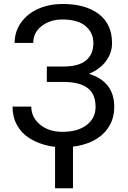

<svg xmlns="http://www.w3.org/2000/svg" viewBox="-20 -741 651 979"><path d="M298.8 9.8Q251 9.8 206.8 -2.7Q162.6 -15.1 125.5 -39.3Q88.4 -63.5 66.2 -104.2Q43.9 -145 43.9 -197.3H139.6Q139.6 -142.6 184.1 -105.7Q228.5 -68.8 298.8 -68.8Q377.4 -68.8 422.4 -104Q467.3 -139.2 467.3 -195.8Q467.3 -261.7 426.3 -292.5Q385.3 -323.2 303.7 -323.2H218.8V-401.9H303.7Q381.8 -401.9 418.9 -433.3Q456.1 -464.8 456.1 -521Q456.1 -574.2 416.5 -607.9Q377 -641.6 298.8 -641.6Q235.4 -641.6 192.4 -608.2Q149.4 -574.7 149.4 -522H54.7Q54.7 -581.5 88.4 -627.4Q122.1 -673.3 177.2 -697Q232.4 -720.7 298.8 -720.7Q416.5 -720.7 483.9 -669.2Q551.3 -617.7 551.3 -521Q551.3 -470.7 519.8 -428.7Q488.3 -386.7 433.1 -364.7Q562.5 -325.2 562.5 -196.3Q562.5 -131.8 528.6 -85Q494.6 -38.1 435.3 -14.2Q376 9.8 298.8 9.8ZM352.1 -32.7V218.8H260.7V-32.7Z"/></svg>

Font: Bert Sans Medium
Style: Regular
Weight: 500
Designer: Christian Robertson, Adam Twardoch, & Cristiano Sobral
Foundry: Google
Version: Version 12.135;January 10, 2020;FontCreator 12.0.0.2547 64-b